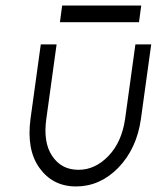

<svg xmlns="http://www.w3.org/2000/svg" viewBox="-20 -660 565 692"><path d="M196 -580H481L489 -640H204ZM127 -500 90 -232Q75 -121 122 -55Q170 12 254 12Q340 12 406 -55Q473 -124 488 -232L525 -500H468L431 -232Q419 -148 371 -98Q323 -48 263 -48Q201 -48 168 -98Q135 -147 147 -232L184 -500Z"/></svg>

Font: Unageo
Style: Light-Italic
Weight: 300
Designer: Richard Sepsi
Foundry: Richard Sepsi
Version: Version 2.000